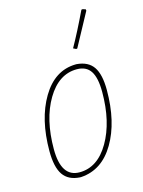

<svg xmlns="http://www.w3.org/2000/svg" viewBox="-106 -738 602 808"><g transform="rotate(-15 195.0 -334.5)"><path d="M329 -674 334 -675 347 -671 348 -665Q325 -622 270 -521L265 -520L253 -526Q287 -586 329 -674ZM245 -458H250Q300 -454 322.5 -421Q345 -388 345 -320Q345 -181 291.5 -90.5Q238 0 146 6H141Q91 3 68 -30.5Q45 -64 45 -134Q45 -273 99.5 -364.5Q154 -456 245 -458ZM245 -437Q166 -437 115.5 -352Q65 -267 65 -137Q65 -15 145 -15Q224 -15 274 -101Q324 -187 324 -317Q324 -379 305 -408Q286 -437 245 -437Z"/></g></svg>

Font: Alegreya Sans Thin
Style: Italic
Weight: 100
Italic angle: -7°
Designer: Juan Pablo del Peral
Foundry: Huerta Tipografica
Version: Version 2.007